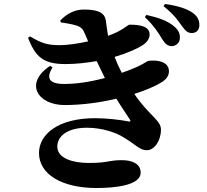

<svg xmlns="http://www.w3.org/2000/svg" viewBox="-20 -872 1040 965"><path d="M796 -674C810 -651 824 -641 841 -640C866 -640 884 -658 884 -681C885 -700 879 -718 859 -736C826 -767 774 -784 716 -797L708 -786C756 -741 779 -702 796 -674ZM893 -743C911 -718 923 -706 944 -706C968 -706 982 -722 982 -746C982 -770 973 -790 948 -808C918 -829 869 -844 809 -852L802 -841C858 -796 877 -765 893 -743ZM624 -262C590 -269 519 -278 458 -278C272 -278 176 -197 176 -103C176 4 291 73 465 73C564 73 687 58 687 -4C687 -51 641 -67 592 -67C525 -67 525 -53 426 -53C351 -53 268 -74 268 -135C268 -188 319 -230 417 -230C494 -230 564 -205 599 -183C666 -143 682 -117 718 -117C755 -117 789 -163 789 -221C789 -268 729 -291 655 -400C712 -418 762 -439 796 -461C822 -478 829 -497 829 -514C829 -563 770 -572 725 -566C719 -565 692 -540 592 -506C578 -533 567 -557 556 -586C617 -604 669 -626 700 -647C723 -663 732 -682 732 -698C732 -742 679 -748 631 -748C622 -748 596 -717 523 -692C518 -722 514 -753 512 -768C506 -812 466 -824 400 -824C353 -824 314 -801 283 -769L286 -759C312 -756 343 -750 360 -745C390 -736 397 -726 409 -697L423 -664C373 -653 319 -645 282 -645C219 -645 190 -654 131 -689L121 -682C159 -583 200 -550 310 -550C361 -550 415 -556 466 -565L507 -480C424 -458 358 -450 302 -450C227 -450 210 -479 244 -533L232 -541C100 -454 169 -344 305 -344C389 -344 481 -356 565 -376C593 -329 618 -295 633 -271C637 -263 636 -259 624 -262Z"/></svg>

Font: Noto Serif CJK SC Black
Style: Regular
Weight: 900
Designer: Ryoko NISHIZUKA 西塚涼子 (kana & ideographs); Frank Grießhammer (Latin, Greek & Cyrillic); Wenlong ZHANG 张文龙 (bopomofo); San
Foundry: Adobe
Version: Version 2.001;hotconv 1.1.0;makeotfexe 2.6.0